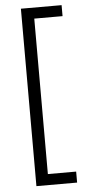

<svg xmlns="http://www.w3.org/2000/svg" viewBox="-59 -783 440 940"><g transform="rotate(-5 161.0 -313.0)"><path d="M281 -749V-695H142V69H281V123H81V-749Z"/></g></svg>

Font: Titillium Web[RUS by Daymarius]
Style: Regular
Weight: 300
Designer: Cyrillization by Daymarius
Foundry: Cyrillization by Daymarius
Version: Version 1.002 September 12, 2018